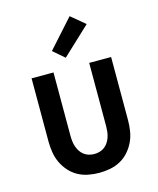

<svg xmlns="http://www.w3.org/2000/svg" viewBox="-118 -862 785 956"><g transform="rotate(-15 275.0 -384.0)"><path d="M275 12Q247 12 218.5 6.5Q190 1 165.5 -12.5Q141 -26 122 -47.5Q103 -69 91 -94.5Q79 -120 74.5 -148.5Q70 -177 70 -205V-530H183V-205Q183 -191 184.5 -176.5Q186 -162 190.5 -148.5Q195 -135 202.5 -123Q210 -111 221.5 -102Q233 -93 247 -89Q261 -85 275 -85Q289 -85 303 -89Q317 -93 328.5 -102Q340 -111 347.5 -123Q355 -135 359.5 -148.5Q364 -162 365.5 -176.5Q367 -191 367 -205V-530H480V-205Q480 -177 475.5 -148.5Q471 -120 459 -94.5Q447 -69 428 -47.5Q409 -26 384.5 -12.5Q360 1 331.5 6.5Q303 12 275 12ZM261 -585 203 -635 333 -780 405 -720Z"/></g></svg>

Font: Lode Term
Style: Bold
Weight: 700
Monospace: yes
Designer: Belleve Invis
Foundry: Belleve Invis
Version: Version 29.2.0